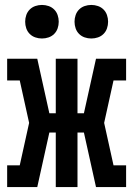

<svg xmlns="http://www.w3.org/2000/svg" viewBox="-20 -758 540 778"><path d="M9 0V-88H60L98 -260L60 -432H9V-520H131L180 -299H206V-520H294V-299H320L369 -520H491V-432H440L402 -260L440 -88H491V0H369L320 -221H294V0H206V-221H180L131 0ZM350 -602Q336 -602 323 -606.5Q310 -611 300.5 -620.5Q291 -630 286.5 -643Q282 -656 282 -670Q282 -684 286.5 -697Q291 -710 300.5 -719.5Q310 -729 323 -733.5Q336 -738 350 -738Q364 -738 377 -733.5Q390 -729 399.5 -719.5Q409 -710 413.5 -697Q418 -684 418 -670Q418 -656 413.5 -643Q409 -630 399.5 -620.5Q390 -611 377 -606.5Q364 -602 350 -602ZM150 -602Q136 -602 123 -606.5Q110 -611 100.5 -620.5Q91 -630 86.5 -643Q82 -656 82 -670Q82 -684 86.5 -697Q91 -710 100.5 -719.5Q110 -729 123 -733.5Q136 -738 150 -738Q164 -738 177 -733.5Q190 -729 199.5 -719.5Q209 -710 213.5 -697Q218 -684 218 -670Q218 -656 213.5 -643Q209 -630 199.5 -620.5Q190 -611 177 -606.5Q164 -602 150 -602Z"/></svg>

Font: Iosevka Curly Slab Semibold
Style: Regular
Weight: 600
Monospace: yes
Designer: Belleve Invis
Foundry: Belleve Invis
Version: Version 22.1.2; ttfautohint (v1.8.4)